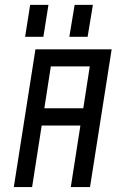

<svg xmlns="http://www.w3.org/2000/svg" viewBox="-20 -760 510 780"><path d="M102.5 -740.2 82 -610.4H156.2L176.8 -740.2ZM283.2 -740.2 261.7 -610.4H335.9L357.4 -740.2ZM186.5 -490.2 160.2 -320.3H318.4L344.7 -490.2ZM345.7 0H267.6L306.6 -250H149.4L110.4 0H36.1L124 -559.6H433.6Z"/></svg>

Font: Geo
Style: Oblique
Weight: 500
Italic angle: -11°
Version: Version 001.2